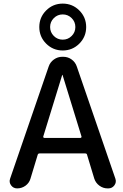

<svg xmlns="http://www.w3.org/2000/svg" viewBox="-20 -1045 682 1065"><path d="M220 -288Q219 -285 221 -282.5Q223 -280 226 -280H426Q429 -280 431 -282.5Q433 -285 432 -288L327 -629Q327 -630 326 -630Q325 -630 325 -629ZM75 0Q54 0 41.5 -17Q29 -34 36 -54L250 -676Q258 -700 279 -715Q300 -730 325 -730H331Q357 -730 377.5 -715Q398 -700 406 -676L620 -54Q627 -34 614.5 -17Q602 0 581 0H577Q552 0 531.5 -15Q511 -30 503 -54L463 -186Q462 -194 452 -194H200Q191 -194 189 -186L149 -54Q142 -30 121.5 -15Q101 0 75 0ZM377.5 -845.5Q398 -866 398 -895Q398 -924 377.5 -944.5Q357 -965 328 -965Q299 -965 278.5 -944.5Q258 -924 258 -895Q258 -866 278.5 -845.5Q299 -825 328 -825Q357 -825 377.5 -845.5ZM236 -803Q198 -841 198 -895Q198 -949 236 -987Q274 -1025 328 -1025Q382 -1025 420 -987Q458 -949 458 -895Q458 -841 420 -803Q382 -765 328 -765Q274 -765 236 -803Z"/></svg>

Font: Rounded Mplus 1c Medium
Style: Regular
Weight: 500
Version: Version 1.059.20150529